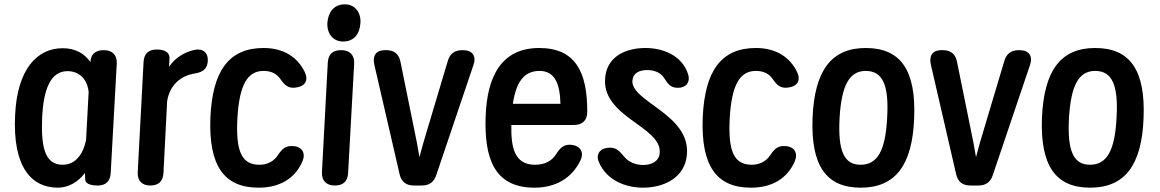

<svg xmlns="http://www.w3.org/2000/svg" viewBox="-20 -820 5365 888"><path d="M492 -20 520 -526C522 -565 500 -588 461 -588H459C421 -588 400 -569 398 -533C369 -575 325 -597 270 -597C150 -597 60 -498 50 -290C37 -41 130 48 247 48C297 48 341 22 373 -20L374 9C374 28 395 38 432 38C469 38 490 19 492 -20ZM175 -279C181 -398 210 -491 292 -491C348 -491 384 -452 390 -395L378 -172C366 -113 333 -58 270 -58C182 -58 170 -151 175 -279Z M736 -20 753 -352C765 -426 814 -469 880 -480C918 -486 939 -501 941 -538V-539C943 -576 919 -598 878 -589C832 -578 790 -553 762 -511L764 -551C765 -576 744 -591 705 -591C667 -591 646 -572 644 -533L617 -24C615 15 636 38 675 38C713 38 734 19 736 -20Z M1341 -144H1337C1302 -148 1285 -132 1265 -102C1246 -73 1215 -58 1180 -58C1096 -58 1070 -123 1078 -274C1087 -425 1123 -492 1199 -492C1237 -492 1260 -477 1275 -457C1296 -426 1313 -410 1348 -415L1353 -416C1389 -421 1408 -447 1390 -486C1357 -555 1293 -598 1199 -598C1040 -598 962 -494 953 -274C945 -55 1015 48 1176 48C1276 48 1345 4 1379 -74C1395 -113 1376 -140 1341 -144Z M1590 -20 1618 -526C1620 -565 1598 -588 1559 -588H1557C1519 -588 1498 -569 1496 -530L1469 -24C1467 15 1489 38 1528 38H1529C1567 38 1588 19 1590 -20ZM1494 -714C1492 -663 1521 -628 1567 -628C1620 -628 1644 -666 1647 -714C1650 -766 1619 -800 1575 -800C1522 -800 1498 -761 1494 -714Z M1894 38H1930C1965 38 1987 23 1998 -11L2170 -520C2184 -561 2165 -588 2121 -588H2118C2083 -588 2061 -572 2051 -538L1956 -220C1943 -178 1931 -136 1920 -93C1913 -136 1905 -178 1896 -220L1832 -535C1825 -570 1803 -588 1767 -588H1759C1720 -588 1702 -563 1711 -522L1828 -15C1836 21 1858 38 1894 38Z M2226 -279C2220 -92 2263 48 2452 48C2551 48 2626 3 2665 -79C2683 -118 2662 -146 2624 -150C2589 -154 2572 -138 2552 -107C2532 -75 2499 -58 2454 -58C2357 -58 2343 -143 2345 -242H2635C2673 -242 2696 -263 2696 -302C2697 -487 2641 -598 2474 -598C2298 -598 2232 -465 2226 -279ZM2352 -340C2367 -441 2404 -492 2475 -492C2548 -492 2570 -429 2572 -340Z M2798 -137C2758 -136 2733 -109 2750 -70C2785 12 2870 48 2954 48C3052 48 3149 1 3157 -106C3173 -292 2896 -350 2905 -448C2909 -484 2938 -496 2975 -496C3005 -496 3033 -485 3049 -463C3069 -433 3080 -414 3114 -414H3117C3151 -414 3175 -438 3162 -478C3134 -563 3048 -598 2965 -598C2878 -598 2793 -562 2780 -470C2752 -279 3043 -237 3031 -112C3028 -74 2994 -57 2955 -57C2920 -57 2888 -70 2868 -94C2845 -121 2832 -138 2798 -137Z M3618 -144H3614C3579 -148 3562 -132 3542 -102C3523 -73 3492 -58 3457 -58C3373 -58 3347 -123 3355 -274C3364 -425 3400 -492 3476 -492C3514 -492 3537 -477 3552 -457C3573 -426 3590 -410 3625 -415L3630 -416C3666 -421 3685 -447 3667 -486C3634 -555 3570 -598 3476 -598C3317 -598 3239 -494 3230 -274C3222 -55 3292 48 3453 48C3553 48 3622 4 3656 -74C3672 -113 3653 -140 3618 -144Z M3961 48C4121 48 4200 -56 4208 -274C4217 -495 4146 -598 3984 -598C3825 -598 3747 -494 3738 -274C3730 -55 3800 48 3961 48ZM3863 -274C3872 -425 3908 -492 3984 -492C4063 -492 4092 -426 4083 -274C4075 -124 4039 -58 3960 -58C3883 -58 3855 -123 3863 -274Z M4468 38H4504C4539 38 4561 23 4572 -11L4744 -520C4758 -561 4739 -588 4695 -588H4692C4657 -588 4635 -572 4625 -538L4530 -220C4517 -178 4505 -136 4494 -93C4487 -136 4479 -178 4470 -220L4406 -535C4399 -570 4377 -588 4341 -588H4333C4294 -588 4276 -563 4285 -522L4402 -15C4410 21 4432 38 4468 38Z M5022 48C5182 48 5261 -56 5269 -274C5278 -495 5207 -598 5045 -598C4886 -598 4808 -494 4799 -274C4791 -55 4861 48 5022 48ZM4924 -274C4933 -425 4969 -492 5045 -492C5124 -492 5153 -426 5144 -274C5136 -124 5100 -58 5021 -58C4944 -58 4916 -123 4924 -274Z"/></svg>

Font: 寒蝉团圆体 Round
Style: Regular
Weight: 500
Designer: 寒蝉字型
Version: Version 2.700;Glyphs 3.1.1 (3135)